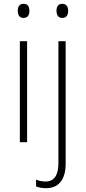

<svg xmlns="http://www.w3.org/2000/svg" viewBox="-20 -745 448 1006"><path d="M103 -725C81 -725 73 -709 73 -688C73 -667 82 -651 103 -651C125 -651 134 -666 134 -688C134 -709 127 -725 103 -725ZM276 -688C276 -667 285 -651 306 -651C328 -651 337 -666 337 -688C337 -709 329 -725 306 -725C284 -725 276 -709 276 -688ZM122 -529H84V0H122ZM222 241C282 241 324 202 324 113V-529H286V110C286 173 264 206 219 206C202 206 185 203 169 196V232C182 237 200 241 222 241Z"/></svg>

Font: Noto Sans Devanagari UI SemiCondensed ExtraLight
Style: Regular
Weight: 200
Width: 4
Designer: Jelle Bosma - Monotype Design Team
Foundry: Monotype Imaging Inc.
Version: Version 2.004